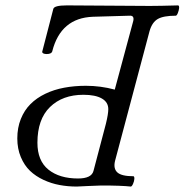

<svg xmlns="http://www.w3.org/2000/svg" viewBox="-20 -683 681 709"><path d="M263.2 5.9Q230.5 5.9 200 0.2Q169.4 -5.4 140.6 -18.8Q111.8 -32.2 90.8 -52.2Q69.8 -72.3 56.9 -103Q43.9 -133.8 43.9 -171.9Q43.9 -211.4 56.9 -243.7Q69.8 -275.9 92.5 -298.6Q115.2 -321.3 147.2 -336.7Q179.2 -352.1 216.8 -359.1Q254.4 -366.2 296.9 -366.2Q351.6 -366.2 403.8 -352.1L472.2 -606Q476.6 -626.5 458 -625L323.2 -621.1Q204.1 -616.7 172.9 -493.2Q169.9 -483.4 151.9 -483.4Q136.7 -483.9 135.7 -491.2Q135.7 -492.2 136.2 -493.2L176.8 -649.9Q179.7 -663.1 227.1 -663.1Q277.3 -663.1 380.4 -662.1Q483.4 -661.1 533.2 -661.1Q567.9 -661.1 638.2 -663.1Q642.1 -661.6 641.4 -653.1Q640.6 -644.5 636.7 -634.8Q632.8 -625 628.9 -625Q583.5 -625 562.5 -612.8Q541.5 -600.6 532.2 -567.9L404.8 -88.9Q397.9 -60.5 413.3 -46.4Q428.7 -32.2 473.1 -32.2Q476.6 -30.8 476.1 -22.2Q475.6 -13.7 471.2 -3.9Q466.8 5.9 462.9 5.9Q427.2 2 354 2Q339.8 2 305.2 3.9Q270.5 5.9 263.2 5.9ZM268.1 -23.9Q317.9 -23.9 325.2 -51.8L371.1 -226.1Q379.9 -262.2 379.9 -279.8Q379.9 -305.7 356 -319.3Q332 -333 288.1 -333Q210.9 -333 164.6 -287.8Q118.2 -242.7 118.2 -155.8Q118.2 -89.4 158.9 -56.6Q199.7 -23.9 268.1 -23.9Z"/></svg>

Font: Junicode SmCond
Style: Italic
Weight: 400
Width: 4
Italic angle: -11°
Designer: Peter S. Baker
Version: Version 2.206